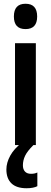

<svg xmlns="http://www.w3.org/2000/svg" viewBox="-20 -773 272 1023"><path d="M116 -753Q178 -753 178 -685Q178 -618 116 -618Q54 -618 54 -685Q54 -753 116 -753ZM171 -543V0H60V-543ZM102 108Q102 129 113 141Q124 153 145 153Q157 153 165 151Q173 149 179 146V219Q170 224 155 227Q140 230 122 230Q68 230 41 204Q14 178 14 130Q14 94 34.5 56.5Q55 19 98 -14L158 0Q125 33 113.5 57.5Q102 82 102 108Z"/></svg>

Font: Noto Sans Lao ExtraCondensed SemiBold
Style: Regular
Weight: 600
Width: 2
Designer: Monotype Design Team
Foundry: Monotype Imaging Inc.
Version: Version 2.003; ttfautohint (v1.8.4.7-5d5b)